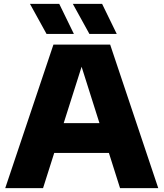

<svg xmlns="http://www.w3.org/2000/svg" viewBox="-20 -970 844 990"><path d="M7 0 255.5 -740H548L796 0H599L391.5 -655H410L202 0ZM209 -181.5 254 -335H548.5L592.5 -181.5ZM441 -795 355.5 -950H506.5L582 -795ZM220 -795 134.5 -950H285.5L361 -795Z"/></svg>

Font: Encode Sans SemiExpanded ExtraBold
Style: Regular
Weight: 800
Width: 6
Designer: Multiple Designers
Foundry: Impallari Type
Version: Version 3.002